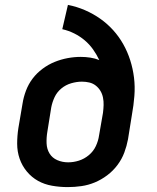

<svg xmlns="http://www.w3.org/2000/svg" viewBox="-20 -755 640 783"><path d="M256 8Q224 8 192.5 2.5Q161 -3 135 -17.5Q109 -32 89.5 -55.5Q70 -79 60 -108Q50 -137 50 -169Q50 -201 55 -233L72 -333Q76 -359 86 -385.5Q96 -412 113 -434.5Q130 -457 153.5 -474.5Q177 -492 203 -502.5Q229 -513 256 -518Q283 -523 309 -523Q329 -523 348.5 -520Q368 -517 385 -510Q374 -533 359.5 -553.5Q345 -574 325.5 -590.5Q306 -607 283 -618.5Q260 -630 234 -636L257 -735Q293 -728 326.5 -713.5Q360 -699 389 -678.5Q418 -658 441.5 -632Q465 -606 482.5 -575Q500 -544 511 -509.5Q522 -475 526.5 -438.5Q531 -402 528 -363.5Q525 -325 518 -287L502 -187Q497 -160 487 -133Q477 -106 459 -82Q441 -58 417 -40Q393 -22 366.5 -11Q340 0 312 4Q284 8 256 8ZM258 -93Q280 -93 302 -100Q324 -107 342.5 -122.5Q361 -138 371 -159.5Q381 -181 384 -203L400 -295Q402 -311 402.5 -326.5Q403 -342 400 -357Q397 -372 389.5 -384.5Q382 -397 370.5 -406Q359 -415 344.5 -418.5Q330 -422 314 -422Q293 -422 270.5 -415.5Q248 -409 230 -394Q212 -379 202.5 -358.5Q193 -338 189 -317L173 -217Q169 -193 170 -170Q171 -147 182 -129Q193 -111 213.5 -102Q234 -93 258 -93Z"/></svg>

Font: Iosevka Aile
Style: Bold Italic
Weight: 700
Italic angle: -9°
Designer: Belleve Invis
Foundry: Belleve Invis
Version: Version 28.0.1; ttfautohint (v1.8.4)